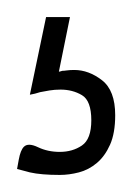

<svg xmlns="http://www.w3.org/2000/svg" viewBox="-20 -23 155 225"><path d="M62 -3 49 61Q50 61 53 60Q55 60 58.5 59.5Q62 59 67 59Q84 59 99.5 71Q115 83 115 112Q115 133 109 146.5Q103 160 93.5 168Q84 176 72.5 179Q61 182 50 182Q28 182 15 179Q7 177 0 175Q1 169 2 164Q4 153 8 149Q13 144 24.5 149.5Q36 155 50 155Q65 155 76 147.5Q87 140 87 118Q87 95 76 88.5Q65 82 51 82Q44 82 38 83Q32 84 27 85Q21 87 15 88L34 -3Z"/></svg>

Font: Yanone Kaffeesatz Thin
Style: Regular
Weight: 250
Designer: Yanone
Foundry: Yanone Font Production. Not for release.
Version: Version 1.002